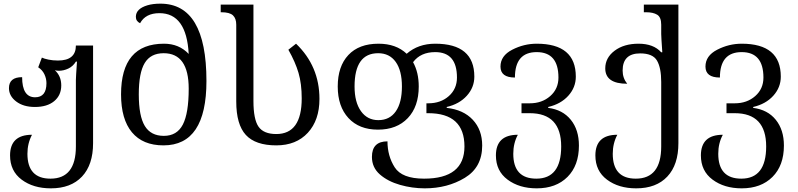

<svg xmlns="http://www.w3.org/2000/svg" viewBox="-20 -785 4362 1050"><path d="M258 245Q368 245 428.5 180.5Q489 116 489 -2V-536H395Q395 -454 297 -454Q269 -454 245 -459Q221 -464 209 -470L189 -417Q212 -402 223 -378.5Q234 -355 234 -330Q234 -253 172 -253Q101 -253 101 -363Q29 -363 29 -303Q29 -260 68.5 -230Q108 -200 171 -200Q238 -200 276.5 -232Q315 -264 315 -318Q315 -369 280 -401Q290 -398 302 -398Q328 -398 353.5 -410Q379 -422 395 -448H401Q395 -362 395 -348V16Q395 192 256 192Q130 192 130 56Q130 -1 155 -48Q35 -48 35 65Q35 150 98.5 197.5Q162 245 258 245Z M874 10Q1109 10 1109 -342Q1109 -765 857 -765Q816 -765 786 -756Q723 -737 723 -693Q723 -669 746 -658Q776 -713 852 -713Q1000 -713 1012 -490Q959 -546 877 -546Q642 -546 642 -269Q642 -133 701.5 -61.5Q761 10 874 10ZM876 -42Q805 -42 772 -96Q739 -150 739 -269Q739 -387 771.5 -440.5Q804 -494 875 -494Q1012 -494 1012 -300Q1012 -166 980 -104Q948 -42 876 -42Z M1491 10Q1600 10 1663.5 -59Q1727 -128 1727 -244Q1727 -423 1599 -546L1557 -513Q1595 -446 1612.5 -386.5Q1630 -327 1630 -247Q1630 -52 1491 -52Q1422 -52 1394 -92Q1366 -132 1366 -233V-760H1187V-718H1191Q1236 -718 1254 -701Q1272 -684 1272 -650V-230Q1272 -104 1324.5 -47Q1377 10 1491 10Z M2303 245Q2427 245 2522 187.5Q2617 130 2617 11Q2617 -75 2565.5 -130Q2514 -185 2423 -195V-200Q2492 -216 2533 -261.5Q2574 -307 2574 -366Q2574 -546 2360 -546Q2267 -546 2204 -491Q2146 -546 2050 -546Q1943 -546 1885 -484Q1827 -422 1827 -312Q1827 -203 1885.5 -139.5Q1944 -76 2047 -76Q2150 -76 2210 -139Q2270 -202 2270 -312Q2270 -389 2239 -445Q2280 -500 2360 -500Q2479 -500 2479 -361Q2479 -299 2434.5 -259.5Q2390 -220 2322 -220H2312V-166H2322Q2520 -166 2520 16Q2520 192 2299 192Q2178 192 2138.5 130Q2099 68 2099 -12Q2014 -12 2014 73Q2014 131 2057.5 169Q2101 207 2167.5 226Q2234 245 2303 245ZM2049 -128Q1989 -128 1954 -177Q1919 -226 1919 -312Q1919 -494 2048 -494Q2110 -494 2144 -446.5Q2178 -399 2178 -312Q2178 -224 2144.5 -176Q2111 -128 2049 -128Z M2915 245Q3021 245 3083.5 182.5Q3146 120 3146 11Q3146 -75 3101.5 -130Q3057 -185 2978 -195V-200Q3047 -216 3088 -261.5Q3129 -307 3129 -366Q3129 -546 2915 -546Q2845 -546 2781 -513Q2717 -480 2717 -421Q2717 -361 2796 -361Q2796 -500 2915 -500Q3034 -500 3034 -361Q3034 -299 2989 -259.5Q2944 -220 2877 -220H2832V-166H2877Q3049 -166 3049 16Q3049 192 2913 192Q2787 192 2787 56Q2787 -2 2812 -48Q2692 -48 2692 65Q2692 150 2756 197.5Q2820 245 2915 245Z M3459 245Q3569 245 3629.5 180.5Q3690 116 3690 -2V-760H3501V-718H3514Q3552 -718 3574 -704.5Q3596 -691 3596 -650V-599Q3596 -584 3602 -499H3596Q3554 -546 3472 -546Q3392 -546 3341 -507.5Q3290 -469 3290 -411Q3290 -327 3410 -327Q3385 -358 3385 -399Q3385 -493 3481 -493Q3550 -493 3573 -453.5Q3596 -414 3596 -337V16Q3596 192 3457 192Q3331 192 3331 56Q3331 -1 3356 -48Q3236 -48 3236 65Q3236 150 3299.5 197.5Q3363 245 3459 245Z M4036 245Q4142 245 4204.5 182.5Q4267 120 4267 11Q4267 -75 4222.5 -130Q4178 -185 4099 -195V-200Q4168 -216 4209 -261.5Q4250 -307 4250 -366Q4250 -546 4036 -546Q3966 -546 3902 -513Q3838 -480 3838 -421Q3838 -361 3917 -361Q3917 -500 4036 -500Q4155 -500 4155 -361Q4155 -299 4110 -259.5Q4065 -220 3998 -220H3953V-166H3998Q4170 -166 4170 16Q4170 192 4034 192Q3908 192 3908 56Q3908 -2 3933 -48Q3813 -48 3813 65Q3813 150 3877 197.5Q3941 245 4036 245Z"/></svg>

Font: Noto Serif Georgian
Style: Regular
Weight: 400
Designer: Monotype Design Team
Foundry: Monotype Imaging Inc.
Version: Version 1.901